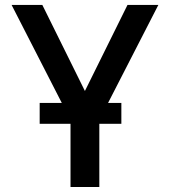

<svg xmlns="http://www.w3.org/2000/svg" viewBox="-20 -747 678 767"><path d="M149.1 -727.3 319.2 -383.5 489.3 -727.3H612.6L376.8 -267.8V0H261.7V-267.8L26.3 -727.3ZM464.8 -335.9V-252.5H138.5V-335.9Z"/></svg>

Font: Interface Medium
Style: Regular
Weight: 500
Designer: Rasmus Andersson
Foundry: rsms
Version: Version 1.8